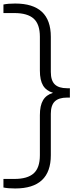

<svg xmlns="http://www.w3.org/2000/svg" viewBox="-38 -838 440 1088"><path d="M358 -338V-285H342Q295 -285 272.5 -263.2Q250 -241.5 250 -193V41.5Q250 230 48 230Q8 230 -18.5 224.5V176H43.5Q117.5 176 152.8 144.5Q188 113 188 41.5V-185.5Q188 -240 206 -270.2Q224 -300.5 262.5 -312Q224 -323.5 206 -353.5Q188 -383.5 188 -438V-629.5Q188 -701 152.8 -732.5Q117.5 -764 43.5 -764H-18.5V-812.5Q8 -818 48 -818Q250 -818 250 -629.5V-430.5Q250 -381.5 272.5 -359.8Q295 -338 342 -338Z"/></svg>

Font: Encode Sans Expanded Light
Style: Regular
Weight: 300
Width: 7
Designer: Multiple Designers
Foundry: Impallari Type
Version: Version 2.000